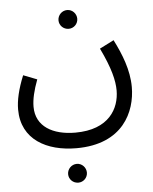

<svg xmlns="http://www.w3.org/2000/svg" viewBox="-60 -688 805 1008"><g transform="rotate(-5 342.5 -184.0)"><path d="M332 -539C359 -539 381 -561 381 -588C381 -615 359 -638 332 -638C304 -638 282 -615 282 -588C282 -561 304 -539 332 -539ZM30 -140C30 19 162 89 318 89C564 89 635 -77 635 -206C635 -296 600 -382 561 -459L486 -421C538 -314 554 -246 554 -195C554 -101 498 7 319 7C201 7 112 -43 112 -147C112 -187 123 -233 144 -289L72 -317C43 -246 30 -188 30 -140ZM312 270C339 270 361 248 361 221C361 194 339 171 312 171C284 171 262 194 262 221C262 248 284 270 312 270Z"/></g></svg>

Font: Noto Sans Arabic UI
Style: Regular
Weight: 400
Designer: Monotype Design Team, Nadine Chahine and Nizar Qandah
Foundry: Monotype Imaging Inc.
Version: Version 2.010